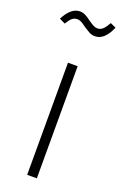

<svg xmlns="http://www.w3.org/2000/svg" viewBox="-158 -795 536 840"><g transform="rotate(20 110.0 -375.5)"><path d="M133 -522V0H88V-522ZM102 -696Q89 -706 80 -710.5Q71 -715 62 -715Q48 -715 38 -706.5Q28 -698 16 -678L-11 -691Q20 -751 61 -751Q74 -751 86.5 -745Q99 -739 114 -727Q130 -716 139 -711.5Q148 -707 158 -707Q171 -707 181.5 -716.5Q192 -726 205 -749L231 -737Q203 -671 159 -671Q144 -671 132 -677.5Q120 -684 102 -696Z"/></g></svg>

Font: Fira Sans Extra Condensed ExtraLight
Style: Regular
Weight: 275
Width: 1
Designer: Carrois Corporate & Edenspiekermann AG
Foundry: Carrois Corporate GbR & Edenspiekermann AG
Version: Version 4.203